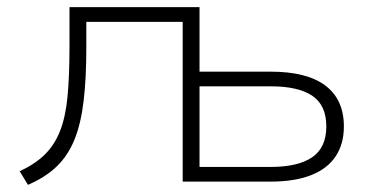

<svg xmlns="http://www.w3.org/2000/svg" viewBox="-20 -507 1038 536"><path d="M58 9 35 -29Q78 -49 105 -75.5Q132 -102 147.5 -141Q163 -180 168.5 -237.5Q174 -295 174 -377V-487H537V-307H735Q837 -307 888.5 -268Q940 -229 940 -154Q940 -105 917 -70.5Q894 -36 848.5 -18Q803 0 735 0H490V-446H221V-375Q221 -289 213.5 -225.5Q206 -162 188 -117.5Q170 -73 138.5 -42.5Q107 -12 58 9ZM537 -41H736Q812 -41 851.5 -68Q891 -95 891 -154Q891 -213 852 -239.5Q813 -266 736 -266H537Z"/></svg>

Font: Nunito Sans 10pt SemiExpanded ExtraLight
Style: Regular
Weight: 250
Width: 6
Designer: Vernon Adams
Foundry: Vernon Adams
Version: Version 3.101;gftools[0.9.27]